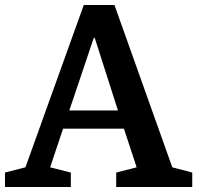

<svg xmlns="http://www.w3.org/2000/svg" viewBox="-33 -750 791 770"><path d="M515 -79 464 -234H220L168 -79L251 -58V0H-13V-58L69 -79L303 -730H426L658 -79L738 -58V0H433V-58ZM343 -598 245 -307H440L347 -598Z"/></svg>

Font: Domine
Style: Regular
Weight: 400
Designer: Pablo Impallari, Rodrigo Fuenzalida, Brenda Gallo
Foundry: Pablo Impallari, Rodrigo Fuenzalida, Brenda Gallo
Version: Version 2.000;September 19, 2022;FontCreator 14.0.0.2877 64-